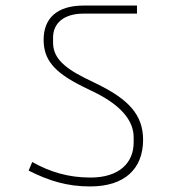

<svg xmlns="http://www.w3.org/2000/svg" viewBox="-20 -718 621 691"><path d="M305 -47C428 -47 495 -110 495 -215C495 -307 439 -361 335 -413L284 -438C200 -480 171 -517 171 -565V-583C171 -633 208 -669 281 -669H473V-698H281C184 -698 137 -651 137 -575C137 -503 175 -458 275 -408L326 -383C415 -338 461 -284 461 -224V-205C461 -133 410 -79 306 -79C226 -79 160 -99 96 -135L83 -104C157 -67 221 -47 305 -47Z"/></svg>

Font: IBM Plex Devanagari ExtraLight
Style: Regular
Weight: 200
Designer: Mike Abbink, Paul van der Laan, Pieter van Rosmalen, Erin McLaughlin
Foundry: Bold Monday
Version: Version 1.0